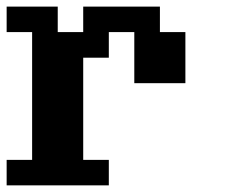

<svg xmlns="http://www.w3.org/2000/svg" viewBox="-20 -558 732 578"><path d="M0 0V-76.7H76.7V-461.4H0V-538.1H153.8V-461.4H230.5V-538.1H461.4V-461.4H538.1V-307.6H384.3V-461.4H307.6V-384.3H230.5V-76.7H307.6V0Z"/></svg>

Font: Good Old DOS
Style: Regular
Weight: 400
Designer: Vasily Draigo
Foundry: Vasily Draigo
Version: 1.0